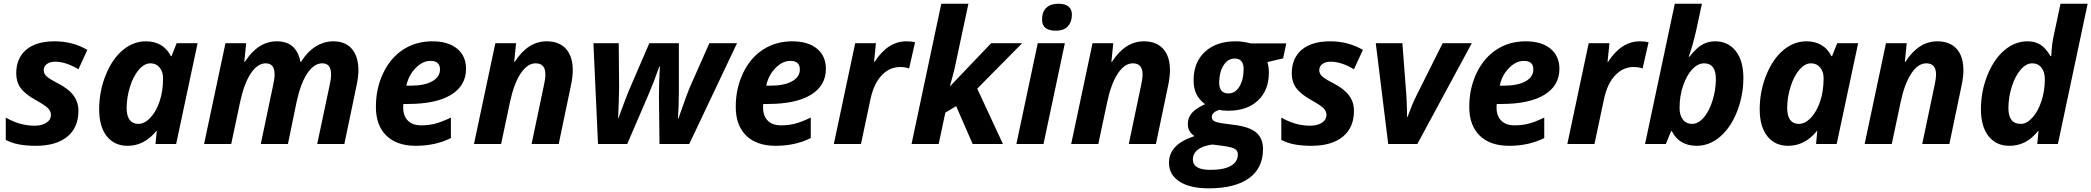

<svg xmlns="http://www.w3.org/2000/svg" viewBox="-20 -780 11328 1040"><path d="M404.8 -180.2C404.8 -211.4 395.8 -239.1 377.9 -263.2C360 -287.3 331.1 -309.6 291 -330.1C262.4 -344.7 242.8 -356.9 232.4 -366.5C222 -376.1 216.8 -387.2 216.8 -399.9C216.8 -413.9 222.5 -425 233.9 -433.3C245.3 -441.7 260.3 -445.8 278.8 -445.8C317.2 -445.8 359.2 -432.1 404.8 -404.8L453.1 -509.8C400.4 -540.7 341.3 -556.2 275.9 -556.2C209.1 -556.2 157.8 -540.9 121.8 -510.5C85.9 -480.1 67.9 -437.2 67.9 -381.8C67.9 -351.9 75.7 -325.9 91.3 -304C106.9 -282 134.4 -259.9 173.8 -237.8C204.4 -220.9 225.7 -206.9 237.8 -195.8C249.8 -184.7 255.9 -172.2 255.9 -158.2C255.9 -140 247.6 -125.6 231 -115C214.4 -104.4 193 -99.1 167 -99.1C114.3 -99.1 62.3 -113.8 11.2 -143.1V-22C33.7 -10.6 57.9 -2.4 83.7 2.4C109.6 7.3 140 9.8 174.8 9.8C247.1 9.8 303.5 -6.6 344 -39.3C384.5 -72 404.8 -119 404.8 -180.2Z M729 -108.9C708.8 -108.9 693.3 -116 682.4 -130.4C671.5 -144.7 666 -166.2 666 -194.8C666 -232.6 672 -270.7 683.8 -309.1C695.7 -347.5 711.7 -378.4 731.7 -401.9C751.7 -425.3 772.8 -437 794.9 -437C815.4 -437 831.9 -429.4 844.5 -414.3C857 -399.2 863.3 -380 863.3 -356.9C863.3 -309.7 856.9 -267.5 844.2 -230.2C831.5 -193 814.8 -163.4 793.9 -141.6C773.1 -119.8 751.5 -108.9 729 -108.9ZM671.4 9.8C731.6 9.8 783.5 -17.1 827.1 -70.8H829.1L822.3 0H934.1L1050.3 -545.9H937L909.2 -476.1H905.3C892.6 -502.1 874.8 -522 851.8 -535.6C828.9 -549.3 801.6 -556.2 770 -556.2C724.4 -556.2 682.6 -540.1 644.5 -508.1C606.4 -476 575.7 -430.7 552.2 -372.3C528.8 -313.9 517.1 -252.4 517.1 -188C517.1 -125.5 530.8 -76.9 558.3 -42.2C585.9 -7.6 623.5 9.8 671.4 9.8Z M1479.5 -556.2C1411.5 -556.2 1353.7 -519 1306.2 -444.8H1303.2L1313.5 -545.9H1201.2L1085.4 0H1232.4L1280.3 -226.1C1294.3 -292.5 1313.5 -344.2 1337.9 -381.3C1362.3 -418.5 1389.5 -437 1419.4 -437C1451.3 -437 1467.3 -417 1467.3 -377C1467.3 -360.4 1464.7 -341 1459.5 -318.8L1392.6 0H1539.6L1586.4 -227.1C1600.7 -294.1 1620 -345.9 1644.3 -382.3C1668.5 -418.8 1695.6 -437 1725.6 -437C1757.5 -437 1773.4 -417 1773.4 -377C1773.4 -360.4 1770.8 -341 1765.6 -318.8L1698.2 0H1845.2L1910.2 -311C1917.6 -344.9 1921.4 -374.2 1921.4 -398.9C1921.4 -448.4 1909.7 -487 1886.5 -514.6C1863.2 -542.3 1829.4 -556.2 1785.2 -556.2C1751 -556.2 1718.8 -546.5 1688.7 -527.3C1658.6 -508.1 1632.5 -480.6 1610.4 -444.8H1607.4C1593.4 -519 1550.8 -556.2 1479.5 -556.2Z M2231.9 9.8C2302.9 9.8 2366.4 -4.2 2422.4 -32.2V-143.1C2389.5 -127.4 2361.5 -116.5 2338.4 -110.4C2315.3 -104.2 2289.6 -101.1 2261.2 -101.1C2230 -101.1 2206 -109.6 2189.2 -126.7C2172.4 -143.8 2164.1 -167.2 2164.1 -196.8V-206.5L2165 -216.8H2189.9C2290.9 -216.8 2368.5 -233.3 2422.9 -266.4C2477.2 -299.4 2504.4 -346.4 2504.4 -407.2C2504.4 -453.5 2488.3 -489.8 2456.1 -516.4C2423.8 -542.9 2378.9 -556.2 2321.3 -556.2C2263.3 -556.2 2211.4 -541.6 2165.5 -512.5C2119.6 -483.3 2083.3 -441 2056.4 -385.5C2029.5 -330 2016.1 -268.6 2016.1 -201.2C2016.1 -134.1 2035 -82.2 2072.8 -45.4C2110.5 -8.6 2163.6 9.8 2231.9 9.8ZM2312 -450.2C2346.2 -450.2 2363.3 -434.7 2363.3 -403.8C2363.3 -376.8 2349.2 -355.4 2321 -339.6C2292.9 -323.8 2253.6 -315.9 2203.1 -315.9H2181.2C2189 -353.4 2205.6 -385.1 2231 -411.1C2256.3 -437.2 2283.4 -450.2 2312 -450.2Z M3006.3 0 3071.3 -311C3078.8 -345.9 3082.5 -375.2 3082.5 -398.9C3082.5 -449.4 3070.2 -488.2 3045.7 -515.4C3021.1 -542.6 2986.3 -556.2 2941.4 -556.2C2873.4 -556.2 2815.6 -519 2768.1 -444.8H2765.1L2775.4 -545.9H2663.1L2547.4 0H2694.3L2742.2 -226.1C2756.2 -292.5 2775.4 -344.2 2799.8 -381.3C2824.2 -418.5 2851.4 -437 2881.3 -437C2916.5 -437 2934.1 -417 2934.1 -377C2934.1 -360.4 2931.5 -341 2926.3 -318.8L2859.4 0Z M3551.3 -419.9H3554.2C3550.9 -359.7 3549.3 -304.4 3549.3 -253.9L3552.2 0H3713.4L3972.2 -545.9H3822.3L3715.3 -304.2C3708.2 -287.9 3692.7 -245.9 3668.9 -178.2L3655.3 -139.2H3652.3C3655.6 -189.6 3657.2 -238 3657.2 -284.2V-545.9H3497.1L3384.3 -284.2C3383.3 -282.9 3375.8 -263.5 3361.8 -226.1C3347.8 -188.6 3339.5 -166.4 3336.9 -159.4C3334.3 -152.4 3332 -145.7 3330.1 -139.2H3328.1L3331.5 -222.7L3333.5 -304.2L3331.5 -545.9H3194.3L3219.2 0H3377.4L3491.2 -264.2C3511.1 -310.1 3531.1 -362 3551.3 -419.9Z M4181.2 9.8C4252.1 9.8 4315.6 -4.2 4371.6 -32.2V-143.1C4338.7 -127.4 4310.7 -116.5 4287.6 -110.4C4264.5 -104.2 4238.8 -101.1 4210.4 -101.1C4179.2 -101.1 4155.2 -109.6 4138.4 -126.7C4121.7 -143.8 4113.3 -167.2 4113.3 -196.8V-206.5L4114.3 -216.8H4139.2C4240.1 -216.8 4317.7 -233.3 4372.1 -266.4C4426.4 -299.4 4453.6 -346.4 4453.6 -407.2C4453.6 -453.5 4437.5 -489.8 4405.3 -516.4C4373 -542.9 4328.1 -556.2 4270.5 -556.2C4212.6 -556.2 4160.6 -541.6 4114.7 -512.5C4068.8 -483.3 4032.5 -441 4005.6 -385.5C3978.8 -330 3965.3 -268.6 3965.3 -201.2C3965.3 -134.1 3984.2 -82.2 4022 -45.4C4059.7 -8.6 4112.8 9.8 4181.2 9.8ZM4261.2 -450.2C4295.4 -450.2 4312.5 -434.7 4312.5 -403.8C4312.5 -376.8 4298.4 -355.4 4270.3 -339.6C4242.1 -323.8 4202.8 -315.9 4152.3 -315.9H4130.4C4138.2 -353.4 4154.8 -385.1 4180.2 -411.1C4205.6 -437.2 4232.6 -450.2 4261.2 -450.2Z M4889.6 -556.2C4822.6 -556.2 4765.1 -519 4717.3 -444.8H4714.4L4724.6 -545.9H4612.3L4496.6 0H4643.6L4695.3 -244.1C4707.4 -299.8 4727.6 -342.5 4756.1 -372.3C4784.6 -402.1 4817.7 -417 4855.5 -417C4873.4 -417 4889.6 -414.4 4904.3 -409.2L4936.5 -550.8C4924.5 -554.4 4908.9 -556.2 4889.6 -556.2Z M5348.6 -545.9 5127.4 -314H5125.5L5139.2 -363.8C5146 -388.5 5150.7 -407.6 5153.3 -420.9L5225.6 -759.8H5078.6L4917.5 0H5064.5L5100.6 -169.9L5159.2 -205.1L5248.5 0H5412.6L5273.4 -299.8L5516.6 -545.9Z M5632.3 0 5748 -545.9H5601.1L5485.4 0ZM5624.5 -673.8C5624.5 -633.8 5649.1 -613.8 5698.2 -613.8C5728.2 -613.8 5750.3 -621.8 5764.6 -637.9C5779 -654.1 5786.1 -675.1 5786.1 -701.2C5786.1 -720 5779.9 -734.5 5767.6 -744.6C5755.2 -754.7 5737.1 -759.8 5713.4 -759.8C5685.1 -759.8 5663.2 -752.5 5647.7 -738C5632.2 -723.6 5624.5 -702.1 5624.5 -673.8Z M6241.2 0 6306.2 -311C6313.6 -345.9 6317.4 -375.2 6317.4 -398.9C6317.4 -449.4 6305.1 -488.2 6280.5 -515.4C6255.9 -542.6 6221.2 -556.2 6176.3 -556.2C6108.2 -556.2 6050.5 -519 6002.9 -444.8H6000L6010.3 -545.9H5897.9L5782.2 0H5929.2L5977.1 -226.1C5991 -292.5 6010.3 -344.2 6034.7 -381.3C6059.1 -418.5 6086.3 -437 6116.2 -437C6151.4 -437 6168.9 -417 6168.9 -377C6168.9 -360.4 6166.3 -341 6161.1 -318.8L6094.2 0Z M6668 -462.9C6700.2 -462.9 6716.3 -443.8 6716.3 -405.8C6716.3 -367.7 6708.7 -336.2 6693.6 -311.3C6678.5 -286.4 6658.7 -273.9 6634.3 -273.9C6600.7 -273.9 6584 -293.3 6584 -332C6584 -369.5 6591.7 -400.6 6607.2 -425.5C6622.6 -450.4 6642.9 -462.9 6668 -462.9ZM6546.4 2.9 6602.1 9.8C6636.2 14.3 6658.6 20 6669.2 26.9C6679.8 33.7 6685.1 43.5 6685.1 56.2C6685.1 82.8 6672.5 103.5 6647.5 118.2C6622.4 132.8 6585.3 140.1 6536.1 140.1C6473 140.1 6441.4 121.4 6441.4 84C6441.4 62.5 6450.3 44.8 6468 30.8C6485.8 16.8 6511.9 7.5 6546.4 2.9ZM6947.3 -544.9H6754.4C6727.4 -552.4 6700.4 -556.2 6673.3 -556.2C6603 -556.2 6547.4 -537.2 6506.6 -499.3C6465.7 -461.3 6445.3 -410 6445.3 -345.2C6445.3 -315.9 6450.4 -291 6460.4 -270.5C6470.5 -250 6486.2 -231.8 6507.3 -215.8C6474.1 -200.5 6450.3 -184.5 6435.8 -167.7C6421.3 -151 6414.1 -131 6414.1 -107.9C6414.1 -79.9 6426.1 -58.3 6450.2 -43C6402.7 -27.3 6367.8 -7.6 6345.5 16.4C6323.2 40.3 6312 68.8 6312 102.1C6312 145 6331 178.8 6368.9 203.4C6406.8 227.9 6459.6 240.2 6527.3 240.2C6621.7 240.2 6694.3 222 6745.1 185.5C6795.9 149.1 6821.3 96.5 6821.3 27.8C6821.3 -11.2 6809.2 -41.1 6784.9 -61.8C6760.7 -82.4 6722 -96.2 6668.9 -103L6602.1 -111.8C6582.8 -114.4 6568.4 -118.2 6558.6 -123C6548.8 -127.9 6543.9 -135.9 6543.9 -147C6543.9 -163.6 6557.6 -176.3 6585 -185.1C6598 -181.8 6614.1 -180.2 6633.3 -180.2C6701 -180.2 6754.6 -198.6 6793.9 -235.6C6833.3 -272.5 6853 -322.8 6853 -386.2C6853 -407.7 6850.4 -426.9 6845.2 -443.8L6930.2 -463.9Z M7314 -180.2C7314 -211.4 7305 -239.1 7287.1 -263.2C7269.2 -287.3 7240.2 -309.6 7200.2 -330.1C7171.5 -344.7 7152 -356.9 7141.6 -366.5C7131.2 -376.1 7126 -387.2 7126 -399.9C7126 -413.9 7131.7 -425 7143.1 -433.3C7154.5 -441.7 7169.4 -445.8 7188 -445.8C7226.4 -445.8 7268.4 -432.1 7314 -404.8L7362.3 -509.8C7309.6 -540.7 7250.5 -556.2 7185.1 -556.2C7118.3 -556.2 7067 -540.9 7031 -510.5C6995 -480.1 6977.1 -437.2 6977.1 -381.8C6977.1 -351.9 6984.9 -325.9 7000.5 -304C7016.1 -282 7043.6 -259.9 7083 -237.8C7113.6 -220.9 7134.9 -206.9 7147 -195.8C7159 -184.7 7165 -172.2 7165 -158.2C7165 -140 7156.7 -125.6 7140.1 -115C7123.5 -104.4 7102.2 -99.1 7076.2 -99.1C7023.4 -99.1 6971.5 -113.8 6920.4 -143.1V-22C6942.9 -10.6 6967 -2.4 6992.9 2.4C7018.8 7.3 7049.2 9.8 7084 9.8C7156.2 9.8 7212.6 -6.6 7253.2 -39.3C7293.7 -72 7314 -119 7314 -180.2Z M7604.5 -147H7601.6C7601.6 -178.9 7600.4 -216.5 7598.1 -259.8L7576.2 -545.9H7432.1L7499.5 0H7657.2L7952.1 -545.9H7794.4L7649.4 -255.9C7637.4 -233.1 7622.4 -196.8 7604.5 -147Z M8154.3 9.8C8225.3 9.8 8288.7 -4.2 8344.7 -32.2V-143.1C8311.8 -127.4 8283.9 -116.5 8260.7 -110.4C8237.6 -104.2 8211.9 -101.1 8183.6 -101.1C8152.3 -101.1 8128.3 -109.6 8111.6 -126.7C8094.8 -143.8 8086.4 -167.2 8086.4 -196.8V-206.5L8087.4 -216.8H8112.3C8213.2 -216.8 8290.9 -233.3 8345.2 -266.4C8399.6 -299.4 8426.8 -346.4 8426.8 -407.2C8426.8 -453.5 8410.6 -489.8 8378.4 -516.4C8346.2 -542.9 8301.3 -556.2 8243.7 -556.2C8185.7 -556.2 8133.8 -541.6 8087.9 -512.5C8042 -483.3 8005.6 -441 7978.8 -385.5C7951.9 -330 7938.5 -268.6 7938.5 -201.2C7938.5 -134.1 7957.4 -82.2 7995.1 -45.4C8032.9 -8.6 8085.9 9.8 8154.3 9.8ZM8234.4 -450.2C8268.6 -450.2 8285.6 -434.7 8285.6 -403.8C8285.6 -376.8 8271.6 -355.4 8243.4 -339.6C8215.3 -323.8 8175.9 -315.9 8125.5 -315.9H8103.5C8111.3 -353.4 8127.9 -385.1 8153.3 -411.1C8178.7 -437.2 8205.7 -450.2 8234.4 -450.2Z M8862.8 -556.2C8795.7 -556.2 8738.3 -519 8690.4 -444.8H8687.5L8697.8 -545.9H8585.4L8469.7 0H8616.7L8668.5 -244.1C8680.5 -299.8 8700.8 -342.5 8729.2 -372.3C8757.7 -402.1 8790.9 -417 8828.6 -417C8846.5 -417 8862.8 -414.4 8877.4 -409.2L8909.7 -550.8C8897.6 -554.4 8882 -556.2 8862.8 -556.2Z M9210.4 -437C9253.1 -437 9274.4 -408.4 9274.4 -351.1C9274.4 -313 9268.3 -274.3 9256.1 -235.1C9243.9 -195.9 9227.9 -165 9208 -142.6C9188.2 -120.1 9167.3 -108.9 9145.5 -108.9C9124.3 -108.9 9107.7 -116.7 9095.7 -132.3C9083.7 -147.9 9077.6 -168.8 9077.6 -194.8C9077.6 -238.8 9084.1 -279.5 9097.2 -317.1C9110.2 -354.7 9126.8 -384.1 9147 -405.3C9167.2 -426.4 9188.3 -437 9210.4 -437ZM9269.5 -556.2C9244.8 -556.2 9221.9 -550.3 9200.9 -538.6C9179.9 -526.9 9156.7 -505 9131.3 -473.1H9127.4C9141.4 -511.2 9155.1 -559.9 9168.5 -619.1L9198.7 -759.8H9051.8L8890.6 0H9003.4L9031.7 -69.8H9035.6C9062.3 -16.8 9107.3 9.8 9170.4 9.8C9217.3 9.8 9260.1 -7.2 9298.8 -41C9337.6 -74.9 9368 -120.7 9390.1 -178.5C9412.3 -236.2 9423.3 -296.1 9423.3 -357.9C9423.3 -419.8 9409.6 -468.3 9382.1 -503.4C9354.6 -538.6 9317.1 -556.2 9269.5 -556.2Z M9723.6 -108.9C9703.5 -108.9 9687.9 -116 9677 -130.4C9666.1 -144.7 9660.6 -166.2 9660.6 -194.8C9660.6 -232.6 9666.6 -270.7 9678.5 -309.1C9690.3 -347.5 9706.3 -378.4 9726.3 -401.9C9746.3 -425.3 9767.4 -437 9789.6 -437C9810.1 -437 9826.6 -429.4 9839.1 -414.3C9851.6 -399.2 9857.9 -380 9857.9 -356.9C9857.9 -309.7 9851.6 -267.5 9838.9 -230.2C9826.2 -193 9809.4 -163.4 9788.6 -141.6C9767.7 -119.8 9746.1 -108.9 9723.6 -108.9ZM9666 9.8C9726.2 9.8 9778.2 -17.1 9821.8 -70.8H9823.7L9816.9 0H9928.7L10044.9 -545.9H9931.6L9903.8 -476.1H9899.9C9887.2 -502.1 9869.4 -522 9846.4 -535.6C9823.5 -549.3 9796.2 -556.2 9764.6 -556.2C9719.1 -556.2 9677.2 -540.1 9639.2 -508.1C9601.1 -476 9570.3 -430.7 9546.9 -372.3C9523.4 -313.9 9511.7 -252.4 9511.7 -188C9511.7 -125.5 9525.5 -76.9 9553 -42.2C9580.5 -7.6 9618.2 9.8 9666 9.8Z M10539.1 0 10604 -311C10611.5 -345.9 10615.2 -375.2 10615.2 -398.9C10615.2 -449.4 10602.9 -488.2 10578.4 -515.4C10553.8 -542.6 10519 -556.2 10474.1 -556.2C10406.1 -556.2 10348.3 -519 10300.8 -444.8H10297.9L10308.1 -545.9H10195.8L10080.1 0H10227.1L10274.9 -226.1C10288.9 -292.5 10308.1 -344.2 10332.5 -381.3C10356.9 -418.5 10384.1 -437 10414.1 -437C10449.2 -437 10466.8 -417 10466.8 -377C10466.8 -360.4 10464.2 -341 10459 -318.8L10392.1 0Z M10925.8 -108.9C10881.2 -108.9 10858.9 -137.5 10858.9 -194.8C10858.9 -232.6 10864.8 -270.7 10876.7 -309.1C10888.6 -347.5 10904.5 -378.4 10924.6 -401.9C10944.6 -425.3 10965.7 -437 10987.8 -437C11009 -437 11025.6 -429.2 11037.8 -413.6C11050 -397.9 11056.2 -377.1 11056.2 -351.1C11056.2 -308.4 11050 -268.6 11037.6 -231.4C11025.2 -194.3 11008.9 -164.6 10988.5 -142.3C10968.2 -120 10947.3 -108.9 10925.8 -108.9ZM10864.3 9.8C10894.5 9.8 10922.3 3.4 10947.5 -9.3C10972.7 -22 10996.9 -42.5 11020 -70.8H11022L11015.1 0H11127L11288.1 -759.8H11141.1L11104 -585C11097.8 -557.3 11093.8 -525.6 11091.8 -489.7L11090.8 -476.1H11086.9C11069.7 -505.4 11051.4 -526 11032 -538.1C11012.6 -550.1 10989.6 -556.2 10962.9 -556.2C10917 -556.2 10875 -540 10836.9 -507.6C10798.8 -475.2 10768.1 -429.9 10744.9 -371.8C10721.6 -313.7 10710 -252.8 10710 -189C10710 -126.1 10723.7 -77.3 10751.2 -42.5C10778.7 -7.6 10816.4 9.8 10864.3 9.8Z"/></svg>

Font: OpenSans
Style: Bold Italic
Weight: 700
Italic angle: -12°
Foundry: Ascender Corporation
Version: Version 1.10; ttfautohint (v1.2) -l 8 -r 50 -G 200 -x 14 -D 